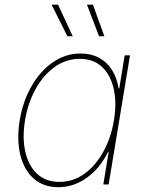

<svg xmlns="http://www.w3.org/2000/svg" viewBox="-20 -780 622 812"><path d="M227.5 11.7Q163.1 11.7 121.8 -25.4Q80.6 -62.5 65.4 -126.7Q50.3 -190.9 63.5 -271.5Q76.7 -351.6 113.3 -415.5Q149.9 -479.5 203.6 -516.6Q257.3 -553.7 321.3 -553.7Q364.7 -553.7 398.2 -535.9Q431.6 -518.1 453.1 -484.9Q474.6 -451.7 481.4 -406.2H484.4L507.3 -545.9H529.8L439.5 0H417L439.5 -136.7H436.5Q414.6 -91.8 382.1 -58.3Q349.6 -24.9 310.3 -6.6Q271 11.7 227.5 11.7ZM231.4 -10.7Q289.6 -10.7 337.2 -45.2Q384.8 -79.6 417.2 -138.7Q449.7 -197.8 461.9 -271.5Q474.1 -345.2 460.9 -404.1Q447.8 -462.9 411.4 -497.1Q375 -531.2 317.4 -531.2Q259.8 -531.2 211.7 -497.1Q163.6 -462.9 130.9 -404.1Q98.1 -345.2 85.9 -271.5Q73.7 -197.8 86.9 -138.7Q100.1 -79.6 136.7 -45.2Q173.3 -10.7 231.4 -10.7ZM398.9 -626.5 347.7 -760.3H373L421.4 -626.5ZM265.1 -626.5 198.2 -760.3H225.6L287.6 -626.5Z"/></svg>

Font: Inter Thin
Style: Italic
Weight: 250
Italic angle: -9.3988°
Designer: Rasmus Andersson
Foundry: rsms
Version: Version 4.001;git-66647c0bb